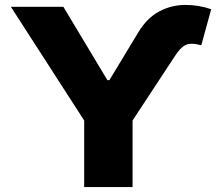

<svg xmlns="http://www.w3.org/2000/svg" viewBox="-20 -755 882 775"><path d="M408.7 -415V-431.6H426.3V-415ZM23.9 -727.5H235.8L417.5 -424.8L538.6 -625Q574.2 -683.6 623.3 -709.2Q672.4 -734.9 726.8 -735.1Q781.2 -735.4 832.5 -717.8L792.5 -572.3Q749.5 -584 728.3 -573Q707 -562 685.1 -527.3L515.1 -268.6V0H319.8V-268.6Z"/></svg>

Font: Inter 17pt Black
Style: Regular
Weight: 900
Version: Version 4.001;git-66647c0bb